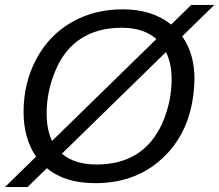

<svg xmlns="http://www.w3.org/2000/svg" viewBox="-47 -736 893 782"><path d="M826 -716 695 -588Q745 -517 745 -416Q742 -222 629.5 -106Q517 10 341 10Q217 10 144 -51L65 26H-27L100 -98Q49 -172 49 -280Q49 -397 100 -494Q152 -592 244 -645Q336 -698 453 -698Q573 -698 650 -636L732 -716ZM449 -623Q351 -623 283 -579Q215 -535 179 -449Q143 -364 143 -275Q143 -207 165 -162L590 -577Q538 -623 449 -623ZM652 -414Q652 -478 629 -524L205 -110Q257 -66 346 -66Q442 -66 509 -108Q576 -150 614 -234Q652 -321 652 -414Z"/></svg>

Font: Libra Sans
Style: Italic
Weight: 400
Italic angle: -12°
Foundry: Context Ltd
Version: Version 1.002